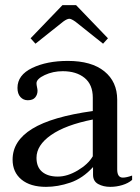

<svg xmlns="http://www.w3.org/2000/svg" viewBox="-20 -717 546 747"><path d="M99 -568 223 -697H276L400 -568L381 -547L273 -633Q257 -644 250 -644Q241 -644 226 -633L118 -547ZM29 -96Q29 -169 105.5 -216Q182 -263 341 -285V-337Q341 -388 309 -414Q277 -440 224 -440Q186 -440 154 -425Q122 -410 122 -393Q122 -387 124 -378Q126 -369 126 -364Q126 -349 117 -338Q108 -327 88 -327Q71 -327 59.5 -339.5Q48 -352 48 -375Q48 -425 105 -452.5Q162 -480 244 -480Q336 -480 386 -439.5Q436 -399 436 -329V-58Q436 -26 458 -26Q472 -26 494 -34V-17Q479 -4 456 3Q433 10 409 10Q382 10 362 -1Q342 -12 342 -37V-67Q302 -23 253.5 -6.5Q205 10 159 10Q98 10 63.5 -18.5Q29 -47 29 -96ZM341 -109V-252Q235 -231 178.5 -191.5Q122 -152 122 -103Q122 -67 144 -48.5Q166 -30 205 -30Q242 -30 282.5 -54Q323 -78 341 -109Z"/></svg>

Font: TavirajRegular
Style: Regular
Weight: 400
Designer: Katatrad Team
Foundry: CadsonDemak
Version: Version 1.001